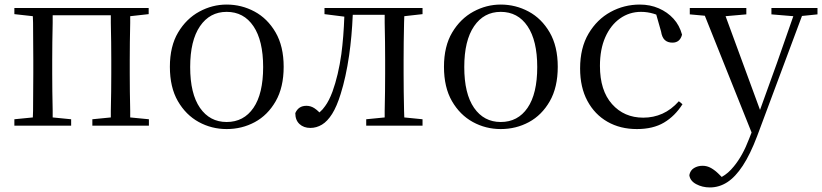

<svg xmlns="http://www.w3.org/2000/svg" viewBox="-20 -551 3605 842"><path d="M43 0V-28L124 -36Q125 -49 125 -65Q125 -106 125.5 -150Q126 -194 126 -229V-288Q126 -322 125.5 -366Q125 -410 125 -451Q125 -467 124 -480L43 -489V-516H632V-489L551 -480Q551 -467 551 -451Q550 -410 549.5 -366Q549 -322 549 -288V-229Q549 -194 549.5 -150Q550 -106 551 -65Q551 -50 551 -36L633 -28V0H385V-28L466 -36Q466 -49 466 -65Q467 -106 467.5 -150Q468 -194 468 -229V-288Q468 -322 467.5 -366Q467 -410 466 -451Q466 -469 466 -484H211Q211 -469 211 -451Q210 -410 209.5 -366Q209 -322 209 -288V-229Q209 -194 209.5 -150Q210 -106 211 -65Q211 -49 211 -36L292 -28V0Z M974 15Q908 15 851.5 -16Q795 -47 760 -107.5Q725 -168 725 -258Q725 -348 761 -408.5Q797 -469 854 -500Q911 -531 974 -531Q1039 -531 1096 -500.5Q1153 -470 1188.5 -409Q1224 -348 1224 -258Q1224 -168 1189 -107Q1154 -46 1097.5 -15.5Q1041 15 974 15ZM974 -16Q1049 -16 1091.5 -78Q1134 -140 1134 -257Q1134 -373 1091.5 -436Q1049 -499 974 -499Q900 -499 857 -436Q814 -373 814 -257Q814 -140 857 -78Q900 -16 974 -16Z M1341 10Q1312 10 1293.5 -7Q1275 -24 1275 -55Q1282 -71 1294 -79Q1306 -87 1324 -87Q1342 -87 1358 -77Q1369 -70 1381 -58Q1396 -71 1406 -86Q1423 -109 1438 -149Q1464 -221 1477 -314Q1487 -390 1490 -478L1403 -489V-516H1833V-489L1753 -480Q1753 -467 1752 -451Q1751 -410 1750.5 -366Q1750 -322 1750 -288V-229Q1750 -194 1750.5 -150Q1751 -106 1752 -65Q1753 -49 1753 -36L1833 -28V0H1586V-28L1667 -36Q1667 -49 1667 -65Q1668 -106 1668.5 -150Q1669 -194 1669 -229V-288Q1669 -322 1668.5 -366Q1668 -410 1667 -451Q1667 -470 1667 -486H1527Q1523 -391 1511 -308Q1497 -212 1474 -139Q1457 -84 1436.5 -51.5Q1416 -19 1392 -4.5Q1368 10 1341 10Z M2176 15Q2110 15 2053.5 -16Q1997 -47 1962 -107.5Q1927 -168 1927 -258Q1927 -348 1963 -408.5Q1999 -469 2056 -500Q2113 -531 2176 -531Q2241 -531 2298 -500.5Q2355 -470 2390.5 -409Q2426 -348 2426 -258Q2426 -168 2391 -107Q2356 -46 2299.5 -15.5Q2243 15 2176 15ZM2176 -16Q2251 -16 2293.5 -78Q2336 -140 2336 -257Q2336 -373 2293.5 -436Q2251 -499 2176 -499Q2102 -499 2059 -436Q2016 -373 2016 -257Q2016 -140 2059 -78Q2102 -16 2176 -16Z M2773 15Q2700 15 2644 -17Q2588 -49 2556 -108.5Q2524 -168 2524 -251Q2524 -341 2561 -403.5Q2598 -466 2657.5 -498.5Q2717 -531 2786 -531Q2831 -531 2869 -514.5Q2907 -498 2933.5 -469Q2960 -440 2971 -399Q2962 -364 2929 -364Q2908 -364 2895.5 -375.5Q2883 -387 2879 -413L2858 -487Q2852 -489 2846 -491Q2819 -499 2791 -499Q2740 -499 2699 -470Q2658 -441 2634.5 -388Q2611 -335 2611 -262Q2611 -154 2664 -94.5Q2717 -35 2801 -35Q2846 -35 2885 -52.5Q2924 -70 2957 -107L2973 -94Q2940 -42 2892 -13.5Q2844 15 2773 15Z M3093 271Q3060 271 3033 256.5Q3006 242 3003 217Q3007 196 3023.5 186Q3040 176 3061 176Q3081 176 3098.5 186Q3116 196 3133 213L3145 225Q3174 209 3198 179Q3237 132 3265 58L3276 30L3071 -482L3005 -488V-516H3253V-488L3162 -480L3313 -69L3387 -274L3459 -480L3363 -488V-516H3565V-488L3497 -481L3300 47Q3270 126 3237.5 175.5Q3205 225 3169.5 248Q3134 271 3093 271Z"/></svg>

Font: Early Summer Mincho
Style: Regular
Weight: 400
Designer: GuiWonder
Version: Version 1.002